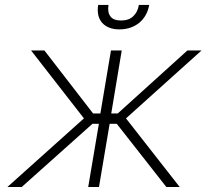

<svg xmlns="http://www.w3.org/2000/svg" viewBox="-20 -747 840 767"><path d="M9.6 0 315.3 -274.1 104 -545.5H157.3L351.9 -293.7H381L423.3 -545.5H466.3L424.4 -293.7H450.3L728.7 -545.5H785.2L483.3 -274.1L697.8 0H644.5L446.4 -252.5H418L375.4 0H332.4L375 -252.5H349.4L66.8 0ZM372.2 -727.3H413.4Q408.7 -699.2 420.6 -682.2Q432.5 -665.1 463.4 -665.1Q494.7 -665.1 512.4 -682.2Q530.2 -699.2 534.8 -727.3H576Q572.1 -704.5 561.6 -686.3Q551.1 -668 535.7 -655.5Q520.2 -643.1 500.4 -636.4Q480.5 -629.6 457.4 -629.6Q433.6 -629.6 416 -636.7Q398.4 -643.8 387.4 -656.6Q376.4 -669.4 372.5 -687.5Q368.6 -705.6 372.2 -727.3Z"/></svg>

Font: Inter P Extra Light
Style: Italic
Weight: 200
Italic angle: 9.39999°
Designer: Rasmus Andersson
Foundry: rsms
Version: Version 3.018;git-588b23468